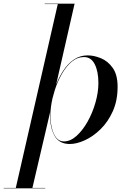

<svg xmlns="http://www.w3.org/2000/svg" viewBox="-95 -770 688 1040"><path d="M176 -146Q176 -154 176.5 -162.5L80.5 248H150V250H-75V248H-9.5L218 -748H147V-750H309L209 -311.5Q225 -353 249 -389.2Q273 -425.5 305.8 -447.8Q338.5 -470 380 -470Q414.5 -470 452 -454.5Q489.5 -439 515.8 -402Q542 -365 542 -300Q542 -225 516 -167.2Q490 -109.5 449.5 -70Q409 -30.5 364.5 -10.2Q320 10 283 10Q226 10 201 -33.5Q176 -77 176 -146ZM178 -146Q178 -109.5 185.8 -77Q193.5 -44.5 209.5 -24.2Q225.5 -4 251 -4Q286.5 -4 319.8 -34Q353 -64 379.8 -111.8Q406.5 -159.5 422.2 -214.8Q438 -270 438 -320Q438 -383 418.2 -422Q398.5 -461 360 -461Q323.5 -461 293.2 -435.5Q263 -410 239.8 -369Q216.5 -328 202 -282.5L189.5 -238Q178 -187.5 178 -146Z"/></svg>

Font: Bodoni* 96pt
Style: Italic
Weight: 400
Italic angle: -13°
Version: Version 2.3